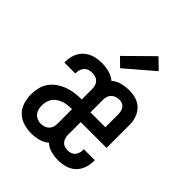

<svg xmlns="http://www.w3.org/2000/svg" viewBox="-215 -895 1030 1030"><g transform="rotate(45 300.0 -380.0)"><path d="M195 8Q166 8 136.5 -1Q107 -10 86 -30.5Q65 -51 56 -80.5Q47 -110 47 -139Q47 -165 53 -190.5Q59 -216 74 -237Q89 -258 110.5 -273Q132 -288 156.5 -297Q181 -306 206.5 -309.5Q232 -313 258 -313H259V-394Q259 -406 255 -418Q251 -430 242.5 -438.5Q234 -447 222 -450.5Q210 -454 197 -454Q185 -454 172.5 -450Q160 -446 152 -437Q144 -428 140 -415.5Q136 -403 136 -391Q136 -390 136 -389Q136 -388 136 -387H53Q53 -389 53 -391Q53 -393 53 -395Q53 -423 63 -449.5Q73 -476 94 -494.5Q115 -513 142 -520.5Q169 -528 197 -528Q225 -528 252.5 -521Q280 -514 301 -496Q322 -514 349 -521Q376 -528 404 -528Q422 -528 440 -525Q458 -522 474 -514Q490 -506 502.5 -493Q515 -480 523 -463.5Q531 -447 534 -429.5Q537 -412 537 -394V-223H341V-126Q341 -114 344.5 -102.5Q348 -91 356 -82Q364 -73 375.5 -69.5Q387 -66 399 -66Q411 -66 422.5 -70Q434 -74 441.5 -83Q449 -92 452.5 -104Q456 -116 456 -128Q456 -129 456 -130Q456 -131 456 -132H539Q539 -130 539 -128Q539 -126 539 -124Q539 -97 529.5 -70.5Q520 -44 500 -25.5Q480 -7 453 0.5Q426 8 399 8Q372 8 345.5 1Q319 -6 299 -24Q277 -6 250 1Q223 8 195 8ZM341 -297H454V-394Q454 -405 451.5 -416.5Q449 -428 442.5 -437Q436 -446 425.5 -450.5Q415 -455 404 -455Q391 -455 379 -451Q367 -447 358 -438.5Q349 -430 345 -418Q341 -406 341 -394ZM195 -65Q208 -65 220 -69Q232 -73 241 -81Q250 -89 254.5 -101.5Q259 -114 259 -126V-239H258Q242 -239 227 -237.5Q212 -236 197.5 -231Q183 -226 169.5 -217.5Q156 -209 147 -196.5Q138 -184 134 -169Q130 -154 130 -139Q130 -125 133.5 -111Q137 -97 146 -86.5Q155 -76 168 -70.5Q181 -65 195 -65ZM286 -577 239 -623 386 -768 444 -712Z"/></g></svg>

Font: Iosevka SS04 Extended
Style: Regular
Weight: 400
Width: 7
Monospace: yes
Designer: Belleve Invis
Foundry: Belleve Invis
Version: Version 19.0.0; ttfautohint (v1.8.4)